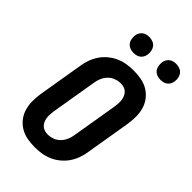

<svg xmlns="http://www.w3.org/2000/svg" viewBox="-280 -1053 1160 1160"><g transform="rotate(45 300.0 -472.5)"><path d="M257 8Q223 8 191 2Q159 -4 132.5 -20Q106 -36 87 -60.5Q68 -85 59 -115.5Q50 -146 50 -179Q50 -212 55 -245L104 -538Q108 -566 118.5 -594Q129 -622 146 -646.5Q163 -671 187 -690.5Q211 -710 238.5 -722Q266 -734 295 -738.5Q324 -743 352 -743Q386 -743 418 -737Q450 -731 476.5 -715Q503 -699 522 -674.5Q541 -650 550 -619.5Q559 -589 559 -556Q559 -523 554 -490L505 -197Q501 -169 490.5 -141Q480 -113 463 -88.5Q446 -64 422 -44.5Q398 -25 370.5 -13Q343 -1 314 3.5Q285 8 257 8ZM257 -102Q279 -102 300.5 -110Q322 -118 338 -134.5Q354 -151 363 -172Q372 -193 375 -215L424 -508Q426 -523 427 -537.5Q428 -552 426 -566Q424 -580 418.5 -592.5Q413 -605 403.5 -614.5Q394 -624 380.5 -628.5Q367 -633 353 -633Q331 -633 309 -625Q287 -617 271 -600.5Q255 -584 246 -563Q237 -542 234 -520L185 -227Q183 -212 182 -197.5Q181 -183 183 -169Q185 -155 190.5 -142.5Q196 -130 205.5 -120.5Q215 -111 229 -106.5Q243 -102 257 -102ZM505 -817Q489 -817 474 -823Q459 -829 450 -841Q441 -853 438.5 -869Q436 -885 438 -901Q440 -913 446.5 -923.5Q453 -934 462.5 -941Q472 -948 483 -950.5Q494 -953 506 -953Q522 -953 537 -947Q552 -941 561 -929Q570 -917 573 -901Q576 -885 573 -869Q571 -857 565 -846.5Q559 -836 549 -829Q539 -822 528 -819.5Q517 -817 505 -817ZM275 -817Q259 -817 244 -823Q229 -829 220 -841Q211 -853 208.5 -869Q206 -885 208 -901Q210 -913 216.5 -923.5Q223 -934 232.5 -941Q242 -948 253 -950.5Q264 -953 276 -953Q292 -953 307 -947Q322 -941 331 -929Q340 -917 343 -901Q346 -885 343 -869Q341 -857 335 -846.5Q329 -836 319 -829Q309 -822 298 -819.5Q287 -817 275 -817Z"/></g></svg>

Font: Iosevka Aile Extrabold Oblique
Style: Regular
Weight: 800
Italic angle: -9°
Designer: Belleve Invis
Foundry: Belleve Invis
Version: Version 31.1.0; ttfautohint (v1.8.4)